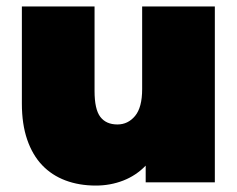

<svg xmlns="http://www.w3.org/2000/svg" viewBox="-20 -567 738 597"><path d="M648 -547V0H433V-52Q403 -21 363 -5.5Q323 10 278 10Q226 10 183.5 -6Q141 -22 111 -53.5Q81 -85 64.5 -133Q48 -181 48 -245V-547H274V-284Q274 -227 292 -203.5Q310 -180 345 -180Q378 -180 400 -206.5Q422 -233 422 -290V-547Z"/></svg>

Font: CMG Sans Black
Style: Regular
Weight: 900
Designer: Julieta Ulanovsky
Foundry: Julieta Ulanovsky
Version: Version 7.200